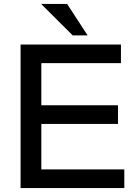

<svg xmlns="http://www.w3.org/2000/svg" viewBox="-20 -955 707 975"><path d="M189.9 -325.7V-94.7H611.3V0H84.5V-729H594.2V-634.3H189.9V-420.4H579.1V-325.7ZM320.8 -935.1 424.8 -775.4H349.1L188.5 -935.1Z"/></svg>

Font: SolaimanLipi
Style: Bold
Weight: 700
Designer: Solaiman Karim
Foundry: Al Mamun Sumon
Version: Version 2.000